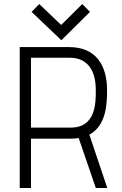

<svg xmlns="http://www.w3.org/2000/svg" viewBox="-20 -934 604 954"><path d="M513 0 424 -265C508 -310 512 -417 512 -486C512 -610 456 -700 324 -700H78V0H134V-245H331C345 -245 359 -246 371 -248L456 0ZM134 -300V-647H328C404 -647 456 -597 456 -486C456 -425 457 -300 332 -300ZM427 -875 389 -914 284 -810 175 -914 137 -875 285 -734Z"/></svg>

Font: Advent Pro
Style: Regular
Weight: 400
Designer: Andreas Kalpakidis
Foundry: Andreas Kalpakidis
Version: Version 2.002 2008